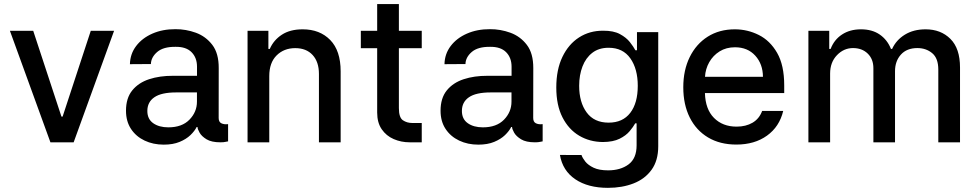

<svg xmlns="http://www.w3.org/2000/svg" viewBox="-20 -696 4786 939"><path d="M538 -545.5 340.2 0H226.6L28.4 -545.5H142.4L280.5 -125.7H286.2L424 -545.5Z M780.9 11.4Q729 11.4 687.1 -8.5Q645.2 -28.4 620.7 -65.5Q596.2 -102.6 596.2 -154.5Q596.2 -216.3 626.8 -253.9Q657.3 -291.5 709.3 -308.6Q761.4 -325.6 825.6 -325.3H943.5V-369.7Q943.5 -413.7 916.9 -440.7Q890.3 -467.7 838.8 -467Q778.8 -467.7 748.8 -441.8Q718.8 -415.8 718 -382.8L615.4 -382.1Q616.5 -432.2 645.8 -470.9Q675.1 -509.6 725.1 -531.6Q775.2 -553.6 838.1 -553.3Q889.2 -553.6 937.9 -535.9Q986.5 -518.1 1018.3 -476.6Q1050.1 -435 1049.7 -362.9L1049.4 -119Q1049.4 -99.4 1062.7 -93Q1076 -86.6 1094.1 -88.8H1095.5V-4.6Q1092 -4.6 1083.3 -2.3Q1074.6 0 1057.9 0Q1014.6 0 990.2 -14.7Q965.9 -29.5 956 -47.4Q946 -65.3 946 -74.2V-74.9H941.8Q932.2 -55.4 911.4 -35.3Q890.6 -15.3 858.3 -2Q826 11.4 780.9 11.4ZM803.3 -73.2Q870 -73.2 906.6 -110.8Q943.2 -148.4 943.2 -198.9V-244H841.6Q769.2 -244 734.9 -220.3Q700.6 -196.7 700.6 -153.4Q700.6 -113.6 729.4 -93.4Q758.2 -73.2 803.3 -73.2Z M1296.9 -323.9V0H1190.7V-545.5H1292.6V-456.7H1299.4Q1318.2 -500 1358.5 -526.3Q1398.8 -552.6 1460.2 -552.6Q1544 -552.6 1595 -500.4Q1646 -448.2 1646 -346.9V0H1539.8V-334.2Q1539.8 -393.5 1508.9 -427Q1478 -460.6 1424 -460.6Q1368.6 -460.6 1332.7 -424.9Q1296.9 -389.2 1296.9 -323.9Z M2042.6 -545.5V-460.2H1930.8V-167.3Q1930.8 -121.1 1950.5 -107.8Q1970.2 -94.5 1996.1 -94.5H2042.6V0H1983.7Q1941.8 0 1905.4 -15.8Q1869 -31.6 1846.8 -63.9Q1824.6 -96.2 1824.6 -145.6V-460.2H1744.7V-545.5H1824.6V-676.1H1930.8V-545.5Z M2319.2 11.4Q2267.4 11.4 2225.5 -8.5Q2183.6 -28.4 2159.1 -65.5Q2134.6 -102.6 2134.6 -154.5Q2134.6 -216.3 2165.1 -253.9Q2195.7 -291.5 2247.7 -308.6Q2299.7 -325.6 2364 -325.3H2481.9V-369.7Q2481.9 -413.7 2455.3 -440.7Q2428.6 -467.7 2377.1 -467Q2317.1 -467.7 2287.1 -441.8Q2257.1 -415.8 2256.4 -382.8L2153.8 -382.1Q2154.8 -432.2 2184.1 -470.9Q2213.4 -509.6 2263.5 -531.6Q2313.6 -553.6 2376.4 -553.3Q2427.6 -553.6 2476.2 -535.9Q2524.9 -518.1 2556.6 -476.6Q2588.4 -435 2588.1 -362.9L2587.7 -119Q2587.7 -99.4 2601 -93Q2614.3 -86.6 2632.5 -88.8H2633.9V-4.6Q2630.3 -4.6 2621.6 -2.3Q2612.9 0 2596.2 0Q2552.9 0 2528.6 -14.7Q2504.3 -29.5 2494.3 -47.4Q2484.4 -65.3 2484.4 -74.2V-74.9H2480.1Q2470.5 -55.4 2449.8 -35.3Q2429 -15.3 2396.7 -2Q2364.3 11.4 2319.2 11.4ZM2341.6 -73.2Q2408.4 -73.2 2445 -110.8Q2481.5 -148.4 2481.5 -198.9V-244H2380Q2307.5 -244 2273.3 -220.3Q2239 -196.7 2239 -153.4Q2239 -113.6 2267.8 -93.4Q2296.5 -73.2 2341.6 -73.2Z M2953.1 222.7Q2855.8 222.7 2793.7 180.8Q2731.5 138.8 2718.4 61.8L2823.9 62.1Q2828.5 76.3 2842.3 93.9Q2856.2 111.5 2883.2 124.3Q2910.2 137.1 2954.2 137.1Q3014.6 137.1 3054 108Q3093.4 78.8 3093.4 14.6V-92.7H3086.6Q3077.1 -75.6 3059.3 -54.3Q3041.5 -33 3010.1 -17.4Q2978.7 -1.8 2928.6 -1.4Q2864.3 -1.8 2812.7 -32.3Q2761 -62.9 2730.8 -122.2Q2700.6 -181.5 2700.6 -268.1Q2700.6 -355.5 2730.5 -417.6Q2760.3 -479.8 2812 -513Q2863.6 -546.2 2929.7 -545.8Q2980.5 -546.2 3011.7 -529.3Q3043 -512.4 3060.5 -490.1Q3078.1 -467.7 3087.4 -450.3H3095.2V-538.7H3199.2V19.2Q3199.2 89.1 3166.7 134.2Q3134.2 179.3 3078.5 201Q3022.7 222.7 2953.1 222.7ZM2956.7 -96.2Q3025.6 -96.2 3062.3 -144Q3099.1 -191.8 3099.1 -276.3Q3099.1 -359 3062.7 -410.7Q3026.3 -462.4 2956.7 -462.4Q2908.7 -462.4 2876.8 -437.7Q2844.8 -413 2828.7 -370.9Q2812.5 -328.8 2812.5 -276.3Q2812.5 -196 2849.1 -146.1Q2885.7 -96.2 2956.7 -96.2Z M3581.3 11Q3501.1 11 3442.8 -23.8Q3384.6 -58.6 3353.2 -121.6Q3321.7 -184.7 3321.7 -269.2Q3321.7 -353 3353.2 -416.9Q3384.6 -480.8 3441.2 -516.7Q3497.9 -552.6 3573.9 -552.6Q3635.7 -552.6 3690.9 -525Q3746.1 -497.5 3780.7 -437.3Q3815.3 -377.1 3815.3 -278.4V-240.8H3427.6Q3429.7 -161.9 3471.9 -119.3Q3514.2 -76.7 3582.4 -76.7Q3627.8 -76.7 3660.5 -95.9Q3693.2 -115.1 3707.4 -153.4H3810.4Q3791.9 -76.3 3731.2 -32.7Q3670.5 11 3581.3 11ZM3427.9 -320.3H3711.3Q3710.9 -382.8 3673.7 -423.8Q3636.4 -464.8 3574.6 -464.8Q3531.6 -464.8 3499.5 -444.8Q3467.3 -424.7 3448.7 -391.9Q3430 -359 3427.9 -320.3Z M3933.6 0V-545.5H4035.5V-456.7H4042.3Q4059.3 -501.8 4098 -527.2Q4136.7 -552.6 4190.7 -552.6Q4245.4 -552.6 4282.5 -527Q4319.6 -501.4 4337.4 -456.7H4343Q4362.9 -500.4 4405.4 -526.5Q4447.8 -552.6 4506.7 -552.6Q4581 -552.6 4628 -505.9Q4675.1 -459.2 4675.1 -365.8V0H4568.9V-355.8Q4568.9 -411.2 4538.9 -436.1Q4508.9 -460.9 4466.6 -460.9Q4414.8 -460.9 4386 -429Q4357.2 -397 4357.2 -347.7V0H4251.4V-362.6Q4251.4 -407 4223.7 -433.9Q4196 -460.9 4151.6 -460.9Q4106.5 -460.9 4073.2 -426.1Q4039.8 -391.3 4039.8 -336.3V0Z"/></svg>

Font: Inter Zeller Medium
Style: Regular
Weight: 500
Designer: Rasmus Andersson; Joe Bland
Foundry: zeller
Version: Version 3.015;git-dec3a8cb1